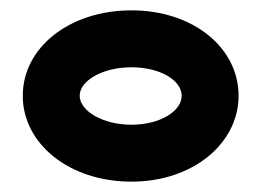

<svg xmlns="http://www.w3.org/2000/svg" viewBox="-20 -711 502 371"><path d="M24 -526C24 -433 114 -360 234 -360C353 -360 441 -434 441 -526C441 -619 353 -691 234 -691C114 -691 24 -619 24 -526ZM134 -526C134 -555 178 -581 234 -581C289 -581 331 -556 331 -526C331 -496 289 -470 234 -470C178 -470 134 -497 134 -526Z"/></svg>

Font: Charger Sport
Style: UltExt
Weight: 1000
Designer: Jasper
Foundry: Cannot Into Space Fonts
Version: Version 1.1